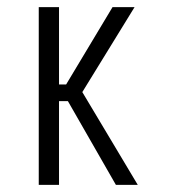

<svg xmlns="http://www.w3.org/2000/svg" viewBox="-20 -520 490 540"><path d="M89 0V-500H146V-282.5H166L296.5 -500H358.5L211.5 -261L367.5 0H306L171 -235.5H146V0Z"/></svg>

Font: Trispace Condensed ExtraLight
Style: Regular
Weight: 200
Width: 3
Designer: Tyler Finck
Foundry: Etcetera Type Company
Version: Version 1.210; ttfautohint (v1.8.3)